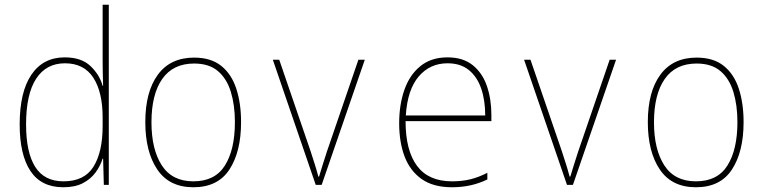

<svg xmlns="http://www.w3.org/2000/svg" viewBox="-20 -780 3220 810"><path d="M247 10Q154 10 108.5 -58.5Q63 -127 63 -255Q63 -392 112.5 -465Q162 -538 253 -538Q323 -538 361.5 -501.5Q400 -465 413 -418H415Q413 -477 413 -527V-760H439V0H418L415 -111H413Q403 -79 382.5 -51.5Q362 -24 329 -7Q296 10 247 10ZM248 -15Q336 -15 374.5 -77Q413 -139 413 -248V-284Q413 -392 373.5 -452.5Q334 -513 254 -513Q175 -513 132.5 -448Q90 -383 90 -255Q90 -137 128.5 -76Q167 -15 248 -15Z M796 10Q694 10 643.5 -65Q593 -140 593 -265Q593 -393 646 -465Q699 -537 799 -537Q870 -537 913.5 -502Q957 -467 977 -405.5Q997 -344 997 -265Q997 -140 948 -65Q899 10 796 10ZM796 -15Q887 -15 929 -82Q971 -149 971 -265Q971 -336 954 -392Q937 -448 899.5 -480Q862 -512 799 -512Q710 -512 664.5 -447Q619 -382 619 -264Q619 -150 662.5 -82.5Q706 -15 796 -15Z M1312 0 1131 -528H1158L1290 -143Q1300 -112 1308 -87Q1316 -62 1323 -35H1326Q1334 -62 1342 -87Q1350 -112 1360 -143L1492 -528H1519L1337 0Z M1887 10Q1808 10 1759 -24.5Q1710 -59 1687 -119.5Q1664 -180 1664 -260Q1664 -338 1686 -401Q1708 -464 1753.5 -501Q1799 -538 1868 -538Q1934 -538 1975 -504.5Q2016 -471 2034.5 -416Q2053 -361 2053 -295V-269H1691Q1691 -145 1739.5 -80Q1788 -15 1887 -15Q1929 -15 1964 -23.5Q1999 -32 2036 -51V-23Q1969 10 1887 10ZM2027 -293Q2027 -357 2010 -406.5Q1993 -456 1958 -484.5Q1923 -513 1868 -513Q1794 -513 1746.5 -457.5Q1699 -402 1692 -293Z M2372 0 2191 -528H2218L2350 -143Q2360 -112 2368 -87Q2376 -62 2383 -35H2386Q2394 -62 2402 -87Q2410 -112 2420 -143L2552 -528H2579L2397 0Z M2916 10Q2814 10 2763.5 -65Q2713 -140 2713 -265Q2713 -393 2766 -465Q2819 -537 2919 -537Q2990 -537 3033.5 -502Q3077 -467 3097 -405.5Q3117 -344 3117 -265Q3117 -140 3068 -65Q3019 10 2916 10ZM2916 -15Q3007 -15 3049 -82Q3091 -149 3091 -265Q3091 -336 3074 -392Q3057 -448 3019.5 -480Q2982 -512 2919 -512Q2830 -512 2784.5 -447Q2739 -382 2739 -264Q2739 -150 2782.5 -82.5Q2826 -15 2916 -15Z"/></svg>

Font: Noto Sans Mono Condensed Thin
Style: Regular
Weight: 100
Width: 3
Designer: Monotype Design Team
Foundry: Monotype Imaging Inc.
Version: Version 2.014; ttfautohint (v1.8.4.7-5d5b)